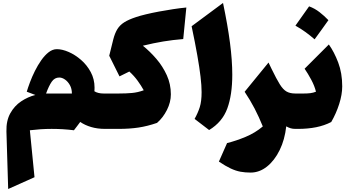

<svg xmlns="http://www.w3.org/2000/svg" viewBox="-20 -870 2353 1296"><path d="M363.8 -538.1Q399.9 -538.1 443.4 -519.3Q486.8 -500.5 526.9 -465.8Q566.9 -431.2 592.5 -383.5Q618.2 -335.9 618.2 -278.8Q618.2 -272.5 617.9 -266.4Q617.7 -260.3 617.2 -253.9Q641.1 -238.8 679.7 -238.8H711.4V0H689.9Q637.7 0 595.5 -12.5Q553.2 -24.9 521.5 -46.9Q511.2 -33.2 500.7 -19Q490.2 -4.9 479 9.3Q406.2 0 329.1 0Q290 0 253.7 2.4Q217.3 4.9 181.6 9.3L212.9 326.2L35.2 405.8L23.4 17.6Q21.5 -55.2 49.6 -105.5Q77.6 -155.8 123 -186Q168.5 -216.3 218.8 -229L160.6 -251Q168.5 -277.8 182.4 -314.9Q196.3 -352.1 215.6 -390.9Q234.9 -429.7 258.3 -463.1Q281.7 -496.6 308.3 -517.3Q335 -538.1 363.8 -538.1ZM379.9 -346.7Q348.6 -346.7 329.1 -318.4Q309.6 -290 291 -238.8H465.3Q465.3 -271 451.9 -295.2Q438.5 -319.3 418.9 -333Q399.4 -346.7 379.9 -346.7Z M1237.8 -819.3 1216.8 -606.4Q1146 -600.6 1082.3 -590.1Q1018.6 -579.6 944.3 -561.5Q992.2 -522.9 1035.4 -472.7Q1078.6 -422.4 1106 -362.1Q1133.3 -301.8 1133.3 -233.4Q1133.3 -180.2 1106.9 -127.9Q1080.6 -75.7 1040 -40.5Q975.1 -18.1 914.8 -9Q854.5 0 781.7 0H711.4Q699.7 0 693.8 -8.3Q688 -16.6 688 -41V-197.8Q688 -222.2 693.8 -230.5Q699.7 -238.8 711.4 -238.8H781.7Q831.1 -238.8 870.8 -242.4Q910.6 -246.1 950.2 -260.7Q933.1 -292 908.9 -325.2Q884.8 -358.4 853 -387.2L786.6 -354.5L717.3 -493.7L744.6 -604Q755.4 -646 772.2 -673.3Q789.1 -700.7 818.8 -719.5Q848.6 -738.3 897.5 -754.4Q924.8 -763.7 965.3 -773.4Q1005.9 -783.2 1053.2 -792Q1100.6 -800.8 1148.4 -808.1Q1196.3 -815.4 1237.8 -819.3Z M1485.4 -850.1Q1517.1 -698.7 1532.5 -580.1Q1547.9 -461.4 1547.9 -365.7Q1547.9 -229.5 1514.2 -137.7Q1480.5 -45.9 1391.6 7.8L1293.5 -67.4Q1315.9 -107.4 1328.4 -146.7Q1340.8 -186 1340.8 -248Q1340.8 -292 1333.7 -352.1Q1326.7 -412.1 1312 -495.6Q1297.4 -579.1 1273.4 -692.9Z M1792.5 -447.8 1814 -403.3Q1846.2 -336.9 1868.4 -301.3Q1890.6 -265.6 1914.1 -252.2Q1937.5 -238.8 1973.6 -238.8H1974.1V0H1973.6Q1955.6 0 1941.7 -4.2Q1927.7 -8.3 1912.1 -17.1Q1902.3 72.8 1867.7 143.3Q1833 213.9 1782 254.4Q1731 294.9 1671.4 294.9Q1634.8 294.9 1603 289.1Q1571.3 283.2 1536.9 267.1Q1502.4 251 1457.5 220.7L1512.7 95.7Q1572.3 81.1 1637.5 54Q1702.6 26.9 1753.9 -16.6Q1728 -80.6 1698.5 -137.5Q1668.9 -194.3 1631.3 -250.5Z M2066.4 -827.1Q2104 -813.5 2136.7 -788.1Q2169.4 -762.7 2196.8 -733.9Q2174.3 -702.1 2151.1 -669.9Q2127.9 -637.7 2103.5 -604.5Q2075.2 -629.4 2043.5 -652.6Q2011.7 -675.8 1974.1 -696.8Q2022.5 -763.7 2066.4 -827.1ZM1974.1 0Q1962.4 0 1956.5 -8.3Q1950.7 -16.6 1950.7 -41V-197.8Q1950.7 -222.2 1956.5 -230.5Q1962.4 -238.8 1974.1 -238.8H2030.8Q2055.7 -238.8 2075 -241.2Q2094.2 -243.7 2112.8 -251Q2103.5 -289.6 2081.1 -331.5Q2058.6 -373.5 2036.1 -406.2L2199.7 -569.8Q2235.8 -519.5 2262.9 -448Q2290 -376.5 2290 -287.1Q2290 -231.9 2269.5 -167.7Q2249 -103.5 2215.8 -46.4Q2169.9 -22.5 2113.8 -11.2Q2057.6 0 1991.7 0Z"/></svg>

Font: Pinar-DS1-FD Black
Style: Regular
Weight: 900
Designer: Amin Abedi
Version: Version 2.000